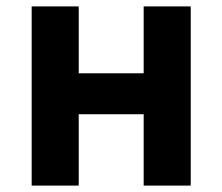

<svg xmlns="http://www.w3.org/2000/svg" viewBox="-20 -580 695 600"><path d="M79 0H226V-223H429V0H576V-560H429V-351H226V-560H79Z"/></svg>

Font: Noto Sans Mono CJK SC
Style: Bold
Weight: 700
Designer: Ryoko NISHIZUKA 西塚涼子 (kana, bopomofo & ideographs); Paul D. Hunt (Latin, Greek & Cyrillic); Sandoll Communications 산돌커뮤니
Foundry: Adobe
Version: Version 2.004;hotconv 1.0.118;makeotfexe 2.5.65603